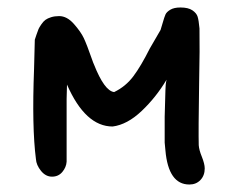

<svg xmlns="http://www.w3.org/2000/svg" viewBox="-20 -460 635 513"><path d="M486 33Q430 33 422 -58L420 -79V-148L422 -219Q422 -234 425 -247Q397 -200 358.5 -163.5Q320 -127 281 -122Q208 -122 159 -234L158 -196V-87V-28Q157 -13 146.5 -0.5Q136 12 119 12Q102 12 89.5 -3.5Q77 -19 76 -35Q65 -120 71 -276L73 -354Q74 -357 77.5 -367.5Q81 -378 83 -382.5Q85 -387 90.5 -395Q96 -403 101.5 -407Q107 -411 116.5 -414Q126 -417 138 -417Q159 -417 177.5 -396Q196 -375 204 -358Q212 -341 226 -301Q229 -292 231 -288Q259 -217 285 -214Q316 -229 336.5 -256.5Q357 -284 380 -330L409 -380L415 -400Q419 -414 422 -421Q425 -428 435 -434Q445 -440 462 -440Q483 -440 494 -432.5Q505 -425 508 -415.5Q511 -406 513 -384Q514 -333 512 -235Q510 -109 511 -72Q512 -59 519 -42Q527 -22 527 -10Q527 9 515.5 21Q504 33 486 33Z"/></svg>

Font: Excalifont
Style: Regular
Weight: 400
Designer: Your Own Font Foundry (Virgil); Ján Filípek / DizajnDesign (Excalifont, modifications)
Foundry: Your Own Font Foundry (Virgil); Ján Filípek / DizajnDesign (Excalifont, modifications)
Version: Version 1.000;Glyphs 3.2 (3227)